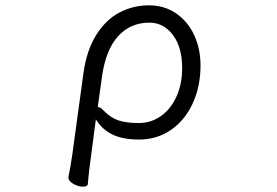

<svg xmlns="http://www.w3.org/2000/svg" viewBox="-20 -506 1040 721"><path d="M252 71 293 -229Q305 -317 341.5 -375Q378 -433 429.5 -459.5Q481 -486 539 -486Q597 -486 641 -456Q685 -426 709 -374.5Q733 -323 733 -260Q733 -182 704 -118.5Q675 -55 622.5 -18.5Q570 18 502 18Q441 18 402 -1Q363 -20 340 -58L322 79Q319 99 315.5 128.5Q312 158 310 184Q309 195 292 195Q274 195 255.5 184.5Q237 174 237 161V158Q245 121 252 71ZM369 -91Q395 -64 424.5 -54Q454 -44 501 -44Q547 -44 584 -70Q621 -96 642.5 -143Q664 -190 664 -250Q664 -329 629 -375Q594 -421 541 -421Q470 -421 423.5 -370Q377 -319 363 -218L347 -104Q357 -104 369 -91Z"/></svg>

Font: Iansui
Style: Regular
Weight: 400
Designer: But Ko / Fontworks Inc.
Foundry: zi-hi.com / Fontworks Inc.
Version: Version 1.002